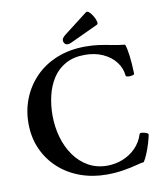

<svg xmlns="http://www.w3.org/2000/svg" viewBox="-94 -931 858 1019"><g transform="rotate(-10 335.5 -421.5)"><path d="M399 13Q323 13 257 -11Q191 -35 141.5 -80Q92 -125 64 -187.5Q36 -250 36 -326Q36 -398 61.5 -461Q87 -524 134.5 -572.5Q182 -621 250.5 -648.5Q319 -676 404 -676Q445 -676 478.5 -671Q512 -666 544.5 -659.5Q577 -653 614 -649Q622 -627 627 -587.5Q632 -548 634 -490Q634 -484 622.5 -481.5Q611 -479 600 -480Q589 -481 588 -486Q584 -528 558.5 -561Q533 -594 490.5 -613.5Q448 -633 393 -633Q332 -633 289 -609Q246 -585 219.5 -544Q193 -503 181 -451.5Q169 -400 169 -346Q169 -285 185 -228.5Q201 -172 232 -128Q263 -84 308 -58.5Q353 -33 410 -33Q451 -33 491 -48Q531 -63 562 -93.5Q593 -124 607 -168Q609 -175 623 -173Q637 -171 647 -166Q654 -163 654 -157Q651 -140 642.5 -111.5Q634 -83 623 -57Q612 -31 603 -18Q596 -17 587 -15.5Q578 -14 565 -10Q532 -1 488.5 6Q445 13 399 13ZM315 -704Q298 -704 293 -721.5Q288 -739 311 -756L438 -854Q446 -860 456.5 -850.5Q467 -841 476 -825.5Q485 -810 488.5 -796Q492 -782 484 -779L338 -711Q331 -708 325.5 -706Q320 -704 315 -704Z"/></g></svg>

Font: Junicode
Style: Bold
Weight: 700
Designer: Peter S. Baker
Version: Version 2.100; ttfautohint (v1.8.4)